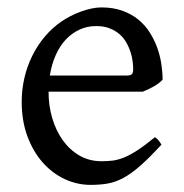

<svg xmlns="http://www.w3.org/2000/svg" viewBox="-20 -489 502 523"><path d="M242.2 -418Q217.3 -418 196.3 -408.2Q175.3 -398.4 158.9 -380.9Q142.6 -363.3 131.6 -338.4Q120.6 -313.5 115.7 -283.2H324.2Q335.4 -283.2 339.1 -286.9Q342.8 -290.5 342.8 -300.8Q342.8 -309.6 341.3 -321.8Q339.8 -334 335.7 -346.9Q331.5 -359.9 324.5 -372.6Q317.4 -385.3 306.2 -395.3Q294.9 -405.3 279.1 -411.6Q263.2 -418 242.2 -418ZM422.9 -272Q414.1 -262.2 399.4 -253.9Q384.8 -245.6 369.1 -239.3H112.3V-237.8Q112.3 -201.2 122.3 -167.2Q132.3 -133.3 150.9 -107.2Q169.4 -81.1 196.3 -65.4Q223.1 -49.8 256.8 -49.8Q272 -49.8 286.4 -51.5Q300.8 -53.2 317.4 -59.8Q334 -66.4 354.2 -79.6Q374.5 -92.8 401.9 -115.2Q408.2 -111.8 412.8 -105.5Q417.5 -99.1 419.9 -95.2Q387.2 -59.6 362.5 -37.8Q337.9 -16.1 316.2 -4.4Q294.4 7.3 273.2 11Q252 14.6 227.1 14.6Q189.5 14.6 155.5 -1.5Q121.6 -17.6 95.7 -47.1Q69.8 -76.7 54.4 -118.4Q39.1 -160.2 39.1 -211.9Q39.1 -244.6 46.4 -276.4Q53.7 -308.1 67.6 -336.4Q81.5 -364.7 101.6 -388.7Q121.6 -412.6 147 -430.2Q157.7 -437.5 171.1 -444.6Q184.6 -451.7 199.2 -457Q213.9 -462.4 228.3 -465.6Q242.7 -468.8 255.9 -468.8Q288.1 -468.8 312.7 -460Q337.4 -451.2 356 -436.3Q374.5 -421.4 387.2 -401.6Q399.9 -381.8 408 -359.9Q416 -337.9 419.4 -315.2Q422.9 -292.5 422.9 -272Z"/></svg>

Font: Akkhara
Style: Regular
Weight: 400
Designer: J. Victor Gaultney
Version: Version 1.00 June 13, 2006, initial release